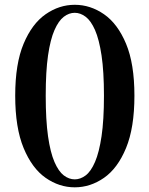

<svg xmlns="http://www.w3.org/2000/svg" viewBox="-20 -777 633 813"><path d="M296.5 16.2Q230.8 16.2 173.2 -24Q115.6 -64.2 80 -150.1Q44.4 -236 44.4 -371.8Q44.4 -507.2 80 -591.9Q115.6 -676.6 173.2 -716.7Q230.8 -756.7 296.5 -756.7Q362.6 -756.7 420.4 -716.7Q478.2 -676.6 513.7 -591.9Q549.2 -507.2 549.2 -371.8Q549.2 -236 513.7 -150.1Q478.2 -64.2 420.4 -24Q362.6 16.2 296.5 16.2ZM296.5 -17.5Q320.4 -17.5 342.7 -34.2Q365 -51 382.4 -91.4Q399.8 -131.7 410 -200.2Q420.2 -268.6 420.2 -371.8Q420.2 -473.9 410 -542.1Q399.8 -610.2 382.4 -649.7Q365 -689.2 342.7 -706Q320.4 -722.8 296.5 -722.8Q272.4 -722.8 250.2 -706Q228.1 -689.2 210.7 -649.7Q193.3 -610.2 183.4 -542.4Q173.6 -474.6 173.6 -371.8Q173.6 -268.6 183.4 -199.8Q193.3 -131 210.7 -91Q228.1 -51 250.2 -34.2Q272.4 -17.5 296.5 -17.5Z"/></svg>

Font: Noto Serif SC
Style: Regular
Weight: 200
Designer: Ryoko NISHIZUKA 西塚涼子 (kana & ideographs); Frank Grießhammer (Latin, Greek & Cyrillic); Wenlong ZHANG 张文龙 (bopomofo); San
Foundry: Adobe
Version: Version 2.001;hotconv 1.1.0;makeotfexe 2.6.0